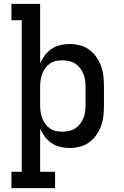

<svg xmlns="http://www.w3.org/2000/svg" viewBox="-20 -755 640 990"><path d="M39 215V131H92V-651H39V-735H187V-429Q197 -451 212 -470.5Q227 -490 247 -503.5Q267 -517 290.5 -522.5Q314 -528 339 -528Q365 -528 391 -521.5Q417 -515 439 -499.5Q461 -484 476.5 -461.5Q492 -439 501 -414.5Q510 -390 513 -363.5Q516 -337 516 -310V-210Q516 -183 513 -156.5Q510 -130 501 -105.5Q492 -81 476.5 -58.5Q461 -36 439 -20.5Q417 -5 391 1.5Q365 8 339 8Q314 8 290.5 2.5Q267 -3 247 -16.5Q227 -30 212 -49.5Q197 -69 187 -91V131H264V215ZM301 -76Q318 -76 335 -79.5Q352 -83 366.5 -92Q381 -101 391.5 -114.5Q402 -128 409 -143.5Q416 -159 418.5 -176Q421 -193 421 -210V-310Q421 -327 418.5 -344Q416 -361 409 -376.5Q402 -392 391.5 -405.5Q381 -419 366.5 -428Q352 -437 335 -440.5Q318 -444 301 -444Q284 -444 267.5 -440.5Q251 -437 237.5 -427.5Q224 -418 214 -404.5Q204 -391 198 -375.5Q192 -360 189.5 -343.5Q187 -327 187 -310V-210Q187 -193 189.5 -176.5Q192 -160 198 -144.5Q204 -129 214 -115.5Q224 -102 237.5 -92.5Q251 -83 267.5 -79.5Q284 -76 301 -76Z"/></svg>

Font: Iosevka Etoile Medium
Style: Regular
Weight: 500
Designer: Belleve Invis
Foundry: Belleve Invis
Version: Version 22.1.2; ttfautohint (v1.8.4)